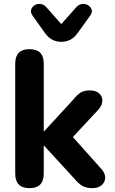

<svg xmlns="http://www.w3.org/2000/svg" viewBox="-20 -968 595 996"><path d="M298 -751Q246 -751 213 -797L149 -887Q137 -904 141.5 -918Q146 -932 159 -940.5Q172 -949 189 -947.5Q206 -946 220 -931L298 -843L376 -931Q390 -946 407 -947.5Q424 -949 437.5 -940.5Q451 -932 455.5 -918Q460 -904 448 -887L383 -797Q351 -751 298 -751ZM133 8Q59 8 59 -67V-638Q59 -713 133 -713Q207 -713 207 -638V-287H209L358 -449Q379 -475 397 -487Q415 -499 446 -499Q477 -499 494 -484Q511 -469 511 -446.5Q511 -424 492 -401L358 -257L509 -88Q528 -64 525.5 -42Q523 -20 505.5 -6Q488 8 460 8Q426 8 406 -4.5Q386 -17 365 -42L209 -212H207V-67Q207 8 133 8Z"/></svg>

Font: Chiron GoRound TC
Style: Bold
Weight: 700
Designer: Ryoko NISHIZUKA 西塚涼子 (kana, bopomofo & ideographs); Paul D. Hunt (Latin, Greek & Cyrillic); Sandoll Communications 산돌커뮤니
Foundry: Adobe
Version: Version 1.000;hotconv 1.1.1;makeotfexe 2.6.0